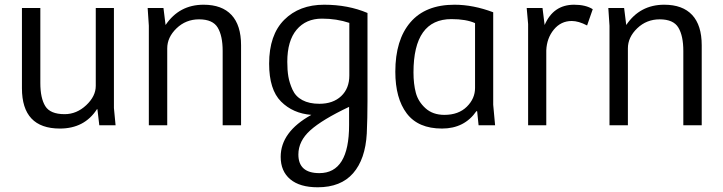

<svg xmlns="http://www.w3.org/2000/svg" viewBox="-20 -531 3066 814"><path d="M386 -497H463V-73L470 0H401L393 -68H391Q338 14 234 14Q73 14 73 -157V-497H151V-179Q151 -115 172 -81Q193 -47 254 -47Q305 -47 345.5 -85Q386 -123 386 -167Z M689 0H611V-422L606 -497H673L682 -425Q740 -511 843 -511Q921 -511 961.5 -467.5Q1002 -424 1002 -339V0H924V-315Q924 -379 903 -414Q882 -449 824 -449Q768 -449 728.5 -411Q689 -373 689 -326Z M1327 263Q1251 263 1210.5 229Q1170 195 1170 134Q1170 28 1300 -44Q1222 -50 1171.5 -100.5Q1121 -151 1121 -261Q1121 -383 1185 -447Q1249 -511 1354 -511Q1456 -511 1538 -476V-102Q1538 -30 1535 35Q1529 144 1477 203.5Q1425 263 1327 263ZM1461 -211V-434Q1407 -452 1345 -452Q1277 -452 1237.5 -405Q1198 -358 1198 -269Q1198 -233 1202.5 -206.5Q1207 -180 1220 -151Q1233 -122 1262 -106.5Q1291 -91 1334 -91Q1392 -91 1426.5 -123.5Q1461 -156 1461 -211ZM1245 124Q1245 203 1334 203Q1460 203 1460 -1V-78Q1346 -24 1295.5 21.5Q1245 67 1245 124Z M2071 -479V-87L2079 0H2009L2003 -59L2000 -60Q1949 14 1854 14Q1753 14 1704.5 -50Q1656 -114 1656 -227Q1656 -362 1720 -436.5Q1784 -511 1907 -511Q1986 -511 2071 -479ZM1994 -158V-433Q1956 -450 1894 -450Q1733 -450 1733 -224Q1733 -175 1743 -137.5Q1753 -100 1784 -72Q1815 -44 1864 -44Q1924 -44 1959 -78.5Q1994 -113 1994 -158Z M2296 -317V0H2219V-429L2213 -497H2280L2289 -425Q2326 -511 2414 -511Q2463 -511 2493 -492L2469 -423Q2433 -442 2404 -442Q2358 -442 2328 -405.5Q2298 -369 2296 -317Z M2642 0H2564V-422L2559 -497H2626L2635 -425Q2693 -511 2796 -511Q2874 -511 2914.5 -467.5Q2955 -424 2955 -339V0H2877V-315Q2877 -379 2856 -414Q2835 -449 2777 -449Q2721 -449 2681.5 -411Q2642 -373 2642 -326Z"/></svg>

Font: BreeCF
Style: Light
Weight: 300
Designer: Veronika Burian, Jos Scaglione
Foundry: TypeTogether
Version: Version 0.0.2